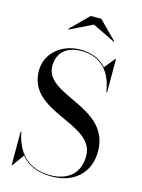

<svg xmlns="http://www.w3.org/2000/svg" viewBox="-142 -1050 845 1144"><g transform="rotate(15 280.0 -478.0)"><path d="M303 -924.5 443.5 -856.5 446 -859.5 336 -969.5H271L161 -859.5L163.5 -856.5ZM50 10 103 -63C142.5 -15 202.5 15 292 15C433 15 522 -70 522 -200C522 -479.5 127 -438.5 127 -623.5C127 -702 178 -753.5 274 -753.5C380 -753.5 458.5 -692 478.5 -555H483V-760H479L426 -694.5C387 -739 331.5 -760 264 -760C152.5 -760 57 -685 57 -575C57 -315 461 -360.5 461 -155.5C461 -48 390 9.5 284 9.5C140.5 9.5 73 -77.5 50.5 -195H46V10Z"/></g></svg>

Font: Bodoni* 36pt
Style: Regular
Weight: 400
Version: Version 2.3